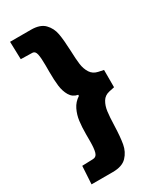

<svg xmlns="http://www.w3.org/2000/svg" viewBox="-202 -681 778 933"><g transform="rotate(-30 187.5 -214.0)"><path d="M259.8 -6.8Q261.2 -55.2 265.1 -84.2Q269 -113.3 282 -135Q294.9 -156.7 321.8 -162.6L351.6 -168.9V-266.1L323.2 -272Q294.9 -277.8 281 -299.8Q267.1 -321.8 263.2 -350.8Q259.3 -379.9 257.8 -428.2Q255.4 -489.3 248.8 -525.6Q242.2 -562 217.5 -587.4Q192.9 -612.8 141.6 -612.8H24.4L27.3 -513.7L92.3 -512.2Q107.4 -511.7 112.1 -490.5Q116.7 -469.2 116.7 -427.7V-390.1Q116.7 -344.2 120.8 -311.3Q125 -278.3 139.4 -253.9Q153.8 -229.5 182.6 -224.1V-217.8Q155.3 -200.2 141.6 -171.9Q127.9 -143.6 123.8 -111.8Q119.6 -80.1 119.6 -39.6V-0.5Q119.6 41 113.5 61.5Q107.4 82 87.4 82.5L26.9 84.5L21 185.1H140.6Q193.4 185.1 218.8 158.4Q244.1 131.8 251 93.8Q257.8 55.7 259.8 -6.8Z"/></g></svg>

Font: Neuton ExtraBold
Style: Regular
Weight: 800
Designer: Brian M Zick
Foundry: Brian M Zick
Version: Version 1.560